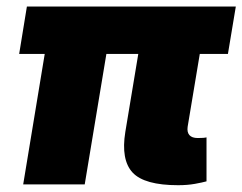

<svg xmlns="http://www.w3.org/2000/svg" viewBox="-20 -559 735 582"><path d="M520 2.4Q417.5 2.4 381.8 -36.1Q346.2 -74.7 359.9 -159.2L417 -502.9H603.5L548.8 -174.8Q546.4 -158.2 554.2 -149.4Q562 -140.6 579.6 -140.6Q588.4 -140.6 595.5 -141.1Q602.5 -141.6 606 -142.6V-9.3Q593.8 -5.9 570.8 -1.7Q547.9 2.4 520 2.4ZM50.3 0 133.3 -502.9H320.3L236.8 0ZM38.1 -395.5 61.5 -539.1H694.8L670.9 -395.5Z"/></svg>

Font: Inter 18pt Black
Style: Italic
Weight: 900
Italic angle: -9.3988°
Designer: Rasmus Andersson
Foundry: rsms
Version: Version 4.001;git-66647c0bb